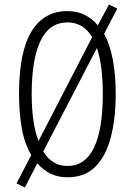

<svg xmlns="http://www.w3.org/2000/svg" viewBox="-20 -773 584 848"><path d="M491 -358Q491 -250 469.5 -167Q448 -84 401.5 -37Q355 10 278 10Q235 10 202 -6.5Q169 -23 145 -52L90 55L53 37L118 -88Q88 -139 76 -208Q64 -277 64 -359Q64 -542 118.5 -633Q173 -724 278 -724Q320 -724 353.5 -707.5Q387 -691 412 -661L461 -753L498 -735L440 -624Q466 -576 478.5 -508.5Q491 -441 491 -358ZM120 -358Q120 -228 150 -150L387 -609Q348 -674 278 -674Q198 -674 159 -592.5Q120 -511 120 -358ZM434 -358Q434 -484 408 -561L171 -104Q210 -40 278 -40Q356 -40 395 -120.5Q434 -201 434 -358Z"/></svg>

Font: Noto Sans Lao UI ExtCond Light
Style: Regular
Weight: 300
Width: 2
Designer: Monotype Design Team
Foundry: Monotype Imaging Inc.
Version: Version 2.000; ttfautohint (v1.8.4.7-5d5b)